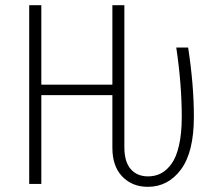

<svg xmlns="http://www.w3.org/2000/svg" viewBox="-20 -704 832 735"><path d="M700.2 -522Q722.2 -379.4 722.2 -256.8Q722.2 -122.1 672.9 -55.4Q623.5 11.2 545.9 11.2Q486.3 11.2 448.2 -28.1Q410.2 -67.4 410.2 -138.2V-339.8H138.2V0H91.8V-684.1H138.2V-379.9H410.2V-684.1H456.1V-140.1Q456.1 -84.5 480.5 -56.6Q504.9 -28.8 546.9 -28.8Q573.7 -28.8 595.7 -40Q617.7 -51.3 636.2 -76.4Q654.8 -101.6 665.3 -147.5Q675.8 -193.4 675.8 -256.8Q675.8 -380.9 654.8 -522Z"/></svg>

Font: Fira Sans Compressed ExtraLight
Style: Regular
Weight: 250
Width: 1
Designer: Carrois Corporate & Edenspiekermann AG
Foundry: Carrois Corporate GbR & Edenspiekermann AG
Version: Version 4.203;PS 004.203;hotconv 1.0.88;makeotf.lib2.5.64775